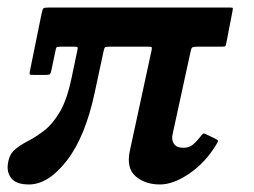

<svg xmlns="http://www.w3.org/2000/svg" viewBox="-48 -480 676 510"><path d="M569.5 -450 553.5 -367.5Q552 -359.5 550.8 -357.8Q549.5 -356 541 -356H477Q464 -356 461.8 -353.2Q459.5 -350.5 457 -337.5L410.5 -123.5Q407 -108.5 414 -98Q421 -87.5 439 -87.5Q451 -87.5 460 -92.8Q469 -98 483.5 -116Q489 -123 491.2 -124.8Q493.5 -126.5 501 -122.5L523 -112Q530 -108.5 531 -106.5Q532 -104.5 526.5 -96Q497.5 -48 455 -19Q412.5 10 377 10Q337 10 312 -12Q287 -34 297 -80L354 -343.5Q356 -352 355.2 -354Q354.5 -356 346 -356H241.5Q232.5 -356 230.8 -354.2Q229 -352.5 227 -343.5L204 -236Q179 -117.5 129.8 -53.8Q80.5 10 29 10Q-4.5 10 -17.5 -6Q-30.5 -22 -27 -45Q-23.5 -70 -8.8 -82.5Q6 -95 26.5 -105.5Q47 -116 69.2 -133Q91.5 -150 110.8 -182.5Q130 -215 142 -272.5L157 -344Q159 -352 158.2 -354Q157.5 -356 149.5 -356H111Q103 -356 101.8 -353.8Q100.5 -351.5 99 -343.5L89 -295.5Q87 -286 85 -283.5Q83 -281 73 -281H41Q31.5 -281 30.8 -282.8Q30 -284.5 32 -294L62.5 -444Q65 -456.5 67.8 -458.2Q70.5 -460 83 -460H561Q569 -460 570 -459Q571 -458 569.5 -450Z"/></svg>

Font: Besley* Condensed Medium
Style: Italic
Weight: 500
Width: 3
Italic angle: -13°
Designer: Owen Earl
Foundry: indestructible type*
Version: Version 3.000; ttfautohint (v1.8.3)